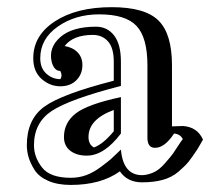

<svg xmlns="http://www.w3.org/2000/svg" viewBox="-20 -484 599 538"><path d="M161.1 -355Q184.1 -351.1 197.5 -337.2Q210.9 -323.2 210.9 -301.8Q210.9 -275.9 193.8 -259Q176.8 -242.2 148.9 -242.2Q120.1 -242.2 96.7 -262.7Q73.2 -283.2 73.2 -320.8Q73.2 -384.8 134 -424.3Q194.8 -463.9 293 -463.9Q386.2 -463.9 424.1 -426.5Q461.9 -389.2 461.9 -300.8V-129.9L493.2 -130.9Q533.2 -127.9 548.8 -92.8L533.2 -65.9Q518.1 -43 508.1 -30.5Q498 -18.1 479.5 -2.4Q460.9 13.2 436 20Q411.1 26.9 377.9 26.9Q336.9 26.9 315.9 -3.9Q263.2 34.2 178.2 34.2Q141.1 34.2 115 22.7Q88.9 11.2 76.9 -7.8Q64.9 -26.9 60.1 -43.5Q55.2 -60.1 55.2 -77.1Q55.2 -148.9 103.5 -184.6Q151.9 -220.2 298.8 -257.8V-311Q298.8 -350.1 282.5 -368.2Q266.1 -386.2 240.2 -386.2Q185.1 -386.2 161.1 -355ZM318.8 -211.9V-109.9Q272 -47.9 223.1 -47.9Q194.8 -47.9 177 -61.5Q159.2 -75.2 159.2 -100.1Q159.2 -140.1 192.1 -166Q225.1 -191.9 318.8 -211.9ZM298.8 -116.2V-175.8Q228 -149.9 228 -100.1Q228 -79.1 243.2 -70.8Q269 -80.1 298.8 -116.2ZM148.9 -285.2Q131.8 -285.2 125 -310.1Q115.2 -350.1 148.9 -379.9Q182.1 -409.2 249 -409.2Q280.8 -409.2 299.8 -384.5Q318.8 -359.9 318.8 -311V-243.2Q174.8 -206.1 125 -173.1Q75.2 -140.1 75.2 -77.1Q75.2 -43.9 97.7 -14.9Q120.1 14.2 178.2 14.2Q201.2 14.2 221.4 6.8Q241.7 -0.5 263.4 -16.8Q285.2 -33.2 290 -37.6Q294.9 -42 306.4 -53Q317.9 -64 318.8 -64.9Q325.2 6.8 377.9 6.8Q391.1 6.8 408.2 0Q425.3 -6.8 442.6 -26.9Q460 -46.9 464.6 -53.5Q469.2 -60.1 478.5 -74.5Q487.8 -88.9 492.2 -94.2Q485.8 -107.9 467.8 -109.9Q440.9 -68.8 413.1 -69.8Q393.1 -70.8 393.1 -98.1V-300.8Q393.1 -378.9 362.5 -411.4Q332 -443.8 257.8 -443.8Q190.9 -443.8 141.8 -409.4Q92.8 -375 92.8 -320.8Q92.8 -293 109.9 -277.6Q127 -262.2 148.9 -262.2Q155.8 -272 148.9 -285.2Z"/></svg>

Font: Jacques Francois Shadow
Style: Regular
Weight: 400
Designer: Alexei Vanyashin, Nikita Kanarev (i@xarsok.ru)
Foundry: Cyreal (www.cyreal.org)
Version: Version 1.003